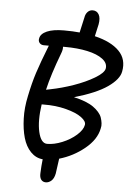

<svg xmlns="http://www.w3.org/2000/svg" viewBox="-63 -883 731 1066"><g transform="rotate(5 302.5 -350.0)"><path d="M232.9 137.2Q216.3 137.2 207 124.8Q197.8 112.3 199.2 88.9Q200.7 49.3 205.1 11.2Q166.5 7.8 137.9 -21.7Q109.4 -51.3 95.9 -98.1Q82.5 -145 80.6 -205.3Q78.6 -265.6 92.8 -331.1Q107.9 -405.3 126.5 -462.9Q145 -520.5 184.1 -620.1H155.8Q141.1 -620.1 132.3 -630.4Q123.5 -640.6 127 -655.8Q131.3 -681.6 166 -696.8Q200.7 -711.9 259.8 -711.9Q311 -711.9 348.1 -708Q365.2 -783.2 367.2 -793Q370.1 -812 381.6 -824.5Q393.1 -836.9 410.2 -836.9Q433.1 -836.9 444.3 -817.4Q455.6 -797.9 449.2 -762.2Q439.9 -721.7 434.1 -694.8Q525.9 -672.9 570.8 -627Q615.7 -581.1 602.1 -512.2Q594.2 -468.8 532.2 -425.5Q470.2 -382.3 348.1 -347.2Q383.3 -339.8 411.1 -328.9Q439 -317.9 457 -305.2Q475.1 -292.5 488 -277.6Q501 -262.7 506.1 -247.6Q511.2 -232.4 513.2 -216.8Q515.1 -201.2 511.2 -187Q499 -125 436.3 -73.7Q373.5 -22.5 295.9 0Q285.2 78.1 284.2 84Q278.8 111.3 264.4 124.3Q250 137.2 232.9 137.2ZM255.9 -583Q209.5 -460.4 189.9 -375Q195.3 -376 213.9 -379.9Q276.4 -392.1 341.8 -415Q407.2 -438 455.8 -467Q504.4 -496.1 509.8 -520Q515.6 -550.8 485.1 -574Q454.6 -597.2 399.4 -609.1Q344.2 -621.1 274.9 -621.1H263.2Q264.6 -604.5 255.9 -583ZM185.1 -292H172.9Q159.2 -199.2 173.3 -137.7Q187.5 -76.2 222.2 -76.2Q261.2 -76.2 306.4 -94.7Q351.6 -113.3 384.3 -142.3Q417 -171.4 421.9 -199.2Q425.8 -219.2 396 -241.2Q366.2 -263.2 308.6 -278.1Q251 -293 185.1 -292Z"/></g></svg>

Font: Shantell Sans Normal
Style: Italic
Weight: 400
Italic angle: -11.31°
Designer: Stephen Nixon, Anya Danilova, Shantell Martin
Foundry: Arrow Type
Version: Version 1.006;[559af2be0]